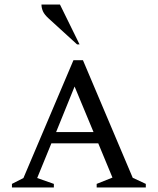

<svg xmlns="http://www.w3.org/2000/svg" viewBox="-20 -832 700 852"><path d="M33 0V-16L84 -42L306 -565H348L569 -43L627 -16V0H409V-16L479 -44L416 -196H208L145 -42L219 -16V0ZM229 -246H395L311 -448ZM322 -635 197 -749Q177 -767 170.5 -782Q164 -797 164 -812H246L333 -635Z"/></svg>

Font: Spectral SC
Style: Regular
Weight: 400
Designer: Jean-Baptiste Levee
Foundry: Production Type
Version: Version 2.001